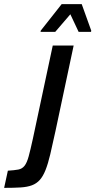

<svg xmlns="http://www.w3.org/2000/svg" viewBox="-68 -908 461 928"><path d="M-48 0 -30 -83Q2 -85 20.5 -88.5Q39 -92 50.5 -106.5Q62 -121 70.5 -152Q79 -183 91 -238L187 -688H288L200 -274Q186 -209 175 -162.5Q164 -116 152 -86Q140 -56 124.5 -38.5Q109 -21 86.5 -12.5Q64 -4 31.5 -2Q-1 0 -48 0ZM128 -754 129 -760 230 -888H327L373 -760L372 -754H312L272 -839L199 -754Z"/></svg>

Font: Saira Condensed Medium
Style: Italic
Weight: 500
Width: 3
Italic angle: -12°
Designer: Hector Gatti with collaboration of the Omnibus-Type team
Foundry: Omnibus-Type
Version: Version 1.101